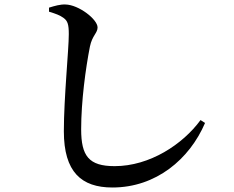

<svg xmlns="http://www.w3.org/2000/svg" viewBox="-20 -789 1040 854"><path d="M198 -737C228 -728 247 -721 263 -709C281 -696 286 -680 286 -637C286 -569 264 -353 264 -205C264 -24 342 45 480 45C674 45 823 -81 892 -242L872 -255C793 -147 646 -50 490 -50C375 -50 341 -95 341 -214C341 -338 361 -486 380 -582C390 -631 414 -642 414 -667C414 -703 330 -768 271 -769C248 -770 224 -763 198 -755Z"/></svg>

Font: Noto Serif CJK JP SemiBold
Style: Regular
Weight: 600
Designer: Ryoko NISHIZUKA 西塚涼子 (kana & ideographs); Frank Grießhammer (Latin, Greek & Cyrillic); Wenlong ZHANG 张文龙 (bopomofo); San
Foundry: Adobe
Version: Version 2.001;hotconv 1.1.0;makeotfexe 2.6.0